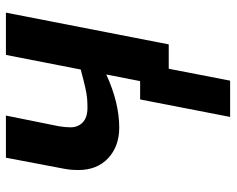

<svg xmlns="http://www.w3.org/2000/svg" viewBox="-92 -476 768 623"><g transform="rotate(-90 291.5 -164.0)"><path d="M380.4 0 341.8 199.2H224.1L280.8 -92.8H340.3L361.8 -202.6Q315.9 -181.6 272.7 -171.1Q229.5 -160.6 189.5 -160.6Q128.9 -160.6 90.3 -196.5Q51.8 -232.4 51.8 -293Q51.8 -319.8 56.2 -340.8L91.8 -528.3H228.5L193.8 -356Q190.4 -335.4 190.4 -318.8Q190.4 -294.4 206.3 -279.1Q222.2 -263.7 253.9 -263.7Q270 -263.7 284.4 -264.9Q298.8 -266.1 320.3 -271Q341.8 -275.9 377.9 -285.6L425.3 -528.3H562.5L459.5 0Z"/></g></svg>

Font: Arimo
Style: Italic
Weight: 400
Italic angle: -12°
Designer: Steve Matteson
Foundry: Monotype Imaging Inc.
Version: Version 1.33